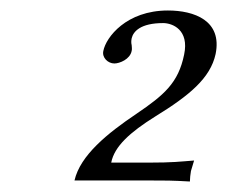

<svg xmlns="http://www.w3.org/2000/svg" viewBox="-20 -708 433 366"><path d="M263 -398H192C198 -429 228 -456 276 -486C341 -526 381 -559 391 -605C404 -669 350 -688 300 -688C221 -688 182 -637 177 -611C174 -598 186 -587 198 -587C208 -587 228 -595 231 -611C232 -615 231 -619 231 -622C230 -626 230 -630 231 -635C234 -648 248 -664 291 -664C309 -664 341 -651 331 -604C320 -550 293 -527 240 -491C185 -454 133 -412 122 -364H261C296 -364 307 -364 342 -362C342 -368 343 -376 344 -382C346 -388 348 -396 350 -402C323 -400 310 -398 263 -398Z"/></svg>

Font: Libertinus Sans
Style: Italic
Weight: 400
Italic angle: -12°
Designer: Philipp H. Poll, Khaled Hosny
Foundry: Caleb Maclennan
Version: Version 7.050;RELEASE